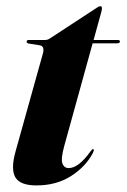

<svg xmlns="http://www.w3.org/2000/svg" viewBox="-20 -568 394 598"><path d="M103.5 -427 68.5 -432.5Q63 -434 63 -438.5Q63 -443.5 69.5 -443.5H121Q128 -443.5 135 -448L282.5 -544.5Q287.5 -548.5 293 -548.5Q297.5 -548.5 297.5 -542Q297.5 -538.5 295.5 -530.5L271.5 -443.5H347Q353.5 -443.5 353.5 -438.5Q353.5 -433 344 -433H268.5L180 -113Q169 -72.5 174.5 -58.5Q180 -44.5 194 -44.5Q224.5 -44.5 261.5 -96Q267 -104 270 -103.5Q275 -103.5 269 -91Q246.5 -48.5 201 -19.5Q155.5 9.5 93.5 9.5Q42.5 9.5 27.8 -15.8Q13 -41 28.5 -96.5L113.5 -401Q120 -424.5 103.5 -427Z"/></svg>

Font: Fraunces 144pt
Style: Bold Italic
Weight: 700
Italic angle: -16°
Version: Version 1.000;[b76b70a41]